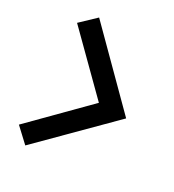

<svg xmlns="http://www.w3.org/2000/svg" viewBox="-142 -720 656 724"><g transform="rotate(30 186.5 -358.5)"><path d="M78 -80 356 -358V-359L78 -637L16 -578L238 -358L18 -136Z"/></g></svg>

Font: Advent Pro
Style: SemiBold
Weight: 600
Designer: Andreas Kalpakidis
Foundry: Andreas Kalpakidis
Version: Version 2.002 2008